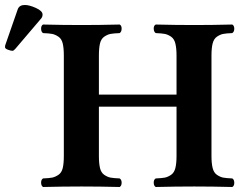

<svg xmlns="http://www.w3.org/2000/svg" viewBox="-46 -745 956 767"><path d="M53.2 -725.1Q71.3 -725.1 97.7 -713.1Q124 -701.2 124 -687Q124 -678.2 119.1 -671.9L15.1 -549.8Q8.3 -542 3.9 -542Q-2.9 -542 -14.4 -546.4Q-25.9 -550.8 -25.9 -556.2Q-25.9 -562 -24.9 -564.9L24.9 -708Q31.2 -725.1 53.2 -725.1ZM659.2 -522.9Q659.2 -552.7 654.5 -571.3Q649.9 -589.8 637.5 -598.4Q625 -606.9 613 -609.4Q601.1 -611.8 576.2 -612.8Q568.4 -617.7 568.1 -630.4Q567.9 -643.1 576.2 -647Q656.2 -645 730 -645Q801.8 -645 881.8 -647Q889.6 -643.1 889.9 -630.6Q890.1 -618.2 881.8 -612.8Q856.9 -611.8 845 -609.4Q833 -606.9 820.6 -598.4Q808.1 -589.8 803.5 -571.5Q798.8 -553.2 798.8 -522.9V-122.1Q798.8 -92.3 803.5 -73.7Q808.1 -55.2 820.6 -46.6Q833 -38.1 845 -35.6Q856.9 -33.2 881.8 -32.2Q889.6 -28.3 889.9 -15.1Q890.1 -2 881.8 2Q801.8 0 730 0Q655.8 0 576.2 2Q568.4 -2 568.1 -14.9Q567.9 -27.8 576.2 -32.2Q601.1 -33.2 613 -35.6Q625 -38.1 637.5 -46.6Q649.9 -55.2 654.5 -73.5Q659.2 -91.8 659.2 -122.1V-318.8H349.1V-122.1Q349.1 -92.3 353.5 -73.7Q357.9 -55.2 370.4 -46.6Q382.8 -38.1 395 -35.6Q407.2 -33.2 432.1 -32.2Q439.9 -27.3 439.9 -15.1Q439.9 -2.9 432.1 2Q352.1 0 279.8 0Q205.6 0 126 2Q118.2 -2.9 118.2 -15.4Q118.2 -27.8 126 -32.2Q150.9 -33.2 162.8 -35.6Q174.8 -38.1 187.5 -46.6Q200.2 -55.2 204.6 -73.5Q209 -91.8 209 -122.1V-522.9Q209 -552.7 204.6 -571.3Q200.2 -589.8 187.5 -598.4Q174.8 -606.9 162.8 -609.4Q150.9 -611.8 126 -612.8Q118.2 -617.7 118.2 -630.4Q118.2 -643.1 126 -647Q206.1 -645 279.8 -645Q351.6 -645 432.1 -647Q439.9 -643.1 439.9 -630.6Q439.9 -618.2 432.1 -612.8Q407.2 -611.8 395 -609.4Q382.8 -606.9 370.4 -598.4Q357.9 -589.8 353.5 -571.5Q349.1 -553.2 349.1 -522.9V-367.2H659.2Z"/></svg>

Font: Linux Libertine
Style: Bold
Weight: 700
Designer: Philipp H. Poll
Foundry: Philipp H. Poll
Version: Version 5.0.3